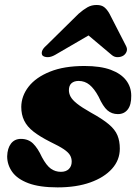

<svg xmlns="http://www.w3.org/2000/svg" viewBox="-20 -756 566 790"><path d="M230.5 -49Q251.5 -49 263.2 -60.5Q275 -72 275 -91Q275 -105.5 268.2 -117.2Q261.5 -129 242.8 -141.8Q224 -154.5 186.5 -172.5Q144 -194 117.8 -214.5Q91.5 -235 79.5 -259.8Q67.5 -284.5 67.5 -316Q68 -361.5 98 -399.8Q128 -438 185.8 -461.2Q243.5 -484.5 327.5 -484.5Q393.5 -484.5 435.8 -468.8Q478 -453 499 -425.5Q520 -398 520 -362Q520.5 -325 505.8 -305.8Q491 -286.5 465 -286.5Q440 -286.5 422 -302Q404 -317.5 385.5 -358.5Q368 -391 348.5 -407Q329 -423 303.5 -423Q285 -423 274.2 -413.5Q263.5 -404 263.5 -384.5Q263.5 -371.5 270.5 -358.2Q277.5 -345 297 -329.5Q316.5 -314 353.5 -293Q401 -267 427.2 -245Q453.5 -223 463.2 -199.2Q473 -175.5 473 -144.5Q473 -97.5 441 -61.8Q409 -26 351.8 -5.5Q294.5 15 217 15Q142.5 15 96.8 -2.2Q51 -19.5 30.2 -48.8Q9.5 -78 9.5 -113Q10.5 -146 25.2 -165.2Q40 -184.5 66 -184.5Q96.5 -184.5 116 -165.5Q135.5 -146.5 152.5 -109.5Q171 -75 189.2 -62Q207.5 -49 230.5 -49ZM402.5 -644H304L439.5 -530Q450.5 -520.5 464.2 -520.8Q478 -521 488 -527.5Q497.5 -534 501.2 -544.8Q505 -555.5 497.5 -569L430.5 -699.5Q421 -716.5 409.5 -726Q398 -735.5 377.5 -735.5Q356.5 -735.5 339.8 -726Q323 -716.5 303.5 -699.5L171 -569Q155.5 -555.5 152.8 -544.8Q150 -534 155 -527.5Q162 -521 175.8 -520.8Q189.5 -520.5 206.5 -530Z"/></svg>

Font: Fraunces Black
Style: Italic
Weight: 900
Italic angle: -16°
Version: Version 1.000;[b76b70a41]